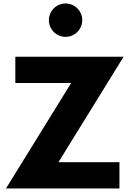

<svg xmlns="http://www.w3.org/2000/svg" viewBox="-20 -1073 738 1093"><path d="M660 0V-149.5H312.7L683.6 -750H67.3V-600.5H385L14.1 0ZM258.2 -958.2C258.2 -905.9 300.9 -863.2 353.2 -863.2C405.5 -863.2 448.2 -905.9 448.2 -958.2C448.2 -1010.5 405.5 -1053.2 353.2 -1053.2C300.9 -1053.2 258.2 -1010.5 258.2 -958.2Z"/></svg>

Font: Spartan MB ExtBd
Style: Regular
Weight: 800
Designer: Matt Bailey, Mirko Velimirovic
Foundry: Matt Bailey
Version: Version 1.005